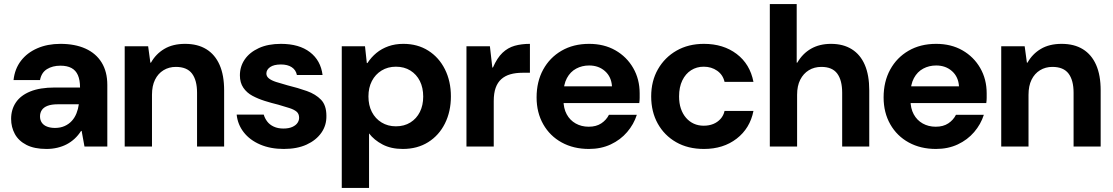

<svg xmlns="http://www.w3.org/2000/svg" viewBox="-20 -725 5507 950"><path d="M210 12Q150 12 111 -8Q72 -28 53.5 -62Q35 -96 35 -137Q35 -183 58.5 -218Q82 -253 130 -272.5Q178 -292 251 -292H376Q376 -329 365.5 -353Q355 -377 333.5 -388.5Q312 -400 279 -400Q240 -400 212.5 -383Q185 -366 178 -329H47Q53 -384 83.5 -424Q114 -464 164.5 -486Q215 -508 279 -508Q351 -508 403 -484.5Q455 -461 483 -415.5Q511 -370 511 -305V0H398L384 -77H381Q367 -55 349 -38.5Q331 -22 310 -11Q289 0 263.5 6Q238 12 210 12ZM252 -92Q279 -92 300 -101.5Q321 -111 335.5 -127Q350 -143 358.5 -164.5Q367 -186 370 -209H266Q235 -209 215.5 -201.5Q196 -194 187 -180.5Q178 -167 178 -149Q178 -131 187 -118Q196 -105 213 -98.5Q230 -92 252 -92Z M597 0V-496H713L724 -415H727Q751 -458 793 -483Q835 -508 896 -508Q958 -508 1001 -481.5Q1044 -455 1066.5 -404Q1089 -353 1089 -278V0H955V-266Q955 -328 930 -361Q905 -394 850 -394Q816 -394 789 -377.5Q762 -361 747 -330.5Q732 -300 732 -256V0Z M1384 12Q1318 12 1267 -10Q1216 -32 1186 -70.5Q1156 -109 1151 -158H1285Q1290 -140 1302 -124Q1314 -108 1334.5 -98.5Q1355 -89 1382 -89Q1409 -89 1426.5 -97Q1444 -105 1452 -117Q1460 -129 1460 -142Q1460 -162 1447.5 -172.5Q1435 -183 1411.5 -190.5Q1388 -198 1357 -207Q1324 -215 1290.5 -225.5Q1257 -236 1229 -251Q1201 -266 1184 -291Q1167 -316 1167 -352Q1167 -396 1191 -431Q1215 -466 1260.5 -487Q1306 -508 1370 -508Q1460 -508 1513.5 -467Q1567 -426 1576 -354H1449Q1444 -379 1423.5 -392.5Q1403 -406 1370 -406Q1335 -406 1316.5 -393Q1298 -380 1298 -361Q1298 -347 1310.5 -337Q1323 -327 1346 -319.5Q1369 -312 1402 -303Q1455 -290 1498.5 -274.5Q1542 -259 1568.5 -231.5Q1595 -204 1595 -152Q1596 -105 1570 -68Q1544 -31 1497 -9.5Q1450 12 1384 12Z M1671 205V-496H1786L1795 -413H1798Q1817 -442 1842.5 -463Q1868 -484 1901.5 -496Q1935 -508 1976 -508Q2046 -508 2099 -474.5Q2152 -441 2181.5 -382Q2211 -323 2211 -248Q2211 -173 2181.5 -114Q2152 -55 2098.5 -21.5Q2045 12 1973 12Q1915 12 1873 -10Q1831 -32 1806 -65V205ZM1939 -100Q1980 -100 2010.5 -119Q2041 -138 2057.5 -171Q2074 -204 2074 -247Q2074 -291 2057.5 -324Q2041 -357 2010.5 -376Q1980 -395 1939 -395Q1899 -395 1868 -376Q1837 -357 1820 -324Q1803 -291 1803 -248Q1803 -204 1820 -171Q1837 -138 1868 -119Q1899 -100 1939 -100Z M2288 0V-496H2404L2416 -391H2419Q2440 -439 2466.5 -464Q2493 -489 2526.5 -498.5Q2560 -508 2602 -508V-365H2566Q2532 -365 2505.5 -357.5Q2479 -350 2460.5 -333.5Q2442 -317 2432.5 -290.5Q2423 -264 2423 -225V0Z M2894 12Q2818 12 2759.5 -20Q2701 -52 2668 -110Q2635 -168 2635 -243Q2635 -321 2667.5 -380.5Q2700 -440 2758.5 -474Q2817 -508 2895 -508Q2969 -508 3025 -476Q3081 -444 3113 -388.5Q3145 -333 3145 -263Q3145 -253 3145 -240.5Q3145 -228 3143 -215H2731V-298H3008Q3005 -345 2973.5 -373Q2942 -401 2895 -401Q2860 -401 2831 -385.5Q2802 -370 2785 -338.5Q2768 -307 2768 -259V-230Q2768 -189 2784 -159.5Q2800 -130 2828.5 -114Q2857 -98 2893 -98Q2930 -98 2955 -114.5Q2980 -131 2993 -157H3131Q3116 -110 3083 -71.5Q3050 -33 3002 -10.5Q2954 12 2894 12Z M3463 12Q3384 12 3325.5 -21.5Q3267 -55 3234.5 -113.5Q3202 -172 3202 -248Q3202 -324 3235.5 -382.5Q3269 -441 3327.5 -474.5Q3386 -508 3463 -508Q3559 -508 3625 -458Q3691 -408 3708 -320H3565Q3557 -355 3528.5 -375Q3500 -395 3462 -395Q3427 -395 3399.5 -377.5Q3372 -360 3356 -327Q3340 -294 3340 -248Q3340 -214 3349 -187.5Q3358 -161 3374.5 -142Q3391 -123 3413 -113Q3435 -103 3462 -103Q3488 -103 3509 -111.5Q3530 -120 3545 -136.5Q3560 -153 3565 -176H3708Q3691 -90 3625 -39Q3559 12 3463 12Z M3789 0V-705H3922V-415H3925Q3951 -460 3993 -484Q4035 -508 4092 -508Q4152 -508 4194.5 -481.5Q4237 -455 4259 -404Q4281 -353 4281 -278V0H4147V-266Q4147 -328 4122.5 -361Q4098 -394 4044 -394Q4009 -394 3982 -377.5Q3955 -361 3939.5 -330.5Q3924 -300 3924 -256V0Z M4611 12Q4535 12 4476.5 -20Q4418 -52 4385 -110Q4352 -168 4352 -243Q4352 -321 4384.5 -380.5Q4417 -440 4475.5 -474Q4534 -508 4612 -508Q4686 -508 4742 -476Q4798 -444 4830 -388.5Q4862 -333 4862 -263Q4862 -253 4862 -240.5Q4862 -228 4860 -215H4448V-298H4725Q4722 -345 4690.5 -373Q4659 -401 4612 -401Q4577 -401 4548 -385.5Q4519 -370 4502 -338.5Q4485 -307 4485 -259V-230Q4485 -189 4501 -159.5Q4517 -130 4545.5 -114Q4574 -98 4610 -98Q4647 -98 4672 -114.5Q4697 -131 4710 -157H4848Q4833 -110 4800 -71.5Q4767 -33 4719 -10.5Q4671 12 4611 12Z M4934 0V-496H5050L5061 -415H5064Q5088 -458 5130 -483Q5172 -508 5233 -508Q5295 -508 5338 -481.5Q5381 -455 5403.5 -404Q5426 -353 5426 -278V0H5292V-266Q5292 -328 5267 -361Q5242 -394 5187 -394Q5153 -394 5126 -377.5Q5099 -361 5084 -330.5Q5069 -300 5069 -256V0Z"/></svg>

Font: DM Sans 9pt 36pt
Style: Bold
Weight: 700
Version: Version 4.004;gftools[0.9.30]